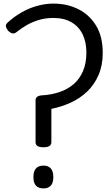

<svg xmlns="http://www.w3.org/2000/svg" viewBox="-20 -1035 608 1069"><path d="M222 -215Q200 -215 189 -222Q178 -229 178 -243V-477Q178 -489 187 -496Q196 -503 212 -504Q266 -507 311.5 -522.5Q357 -538 390.5 -567Q424 -596 442.5 -640Q461 -684 461 -742Q461 -801 440 -844Q419 -887 378 -911Q337 -935 277 -935Q234 -935 197 -924Q160 -913 129.5 -895.5Q99 -878 73 -857Q61 -847 50 -849Q39 -851 26 -863Q15 -876 13 -887.5Q11 -899 22 -909Q58 -942 100 -966Q142 -990 187.5 -1002.5Q233 -1015 277 -1015Q355 -1015 417 -983.5Q479 -952 515.5 -891.5Q552 -831 552 -740Q552 -671 528.5 -617Q505 -563 465 -525Q425 -487 373.5 -463.5Q322 -440 266 -429V-243Q266 -229 255 -222Q244 -215 222 -215ZM222 14Q194 14 180 -1.5Q166 -17 166 -49Q166 -81 180 -97Q194 -113 222 -113Q249 -113 263 -97Q277 -81 277 -49Q277 -17 263 -1.5Q249 14 222 14Z"/></svg>

Font: Playwrite NG Modern
Style: Regular
Weight: 400
Designer: Veronika Burian, José Scaglione
Foundry: TypeTogether
Version: Version 1.002